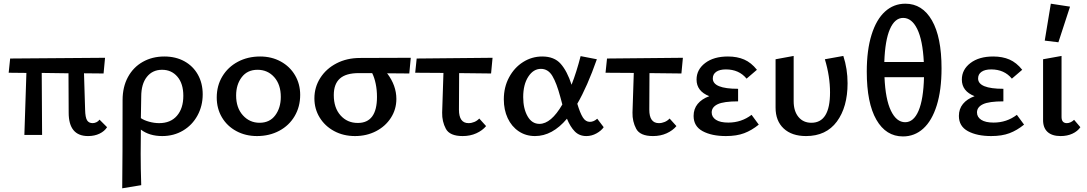

<svg xmlns="http://www.w3.org/2000/svg" viewBox="-20 -731 5890 1040"><path d="M560 -42Q546 -20 519 -7Q492 6 457 6Q352 6 352 -121L351 -334L206 -336L208 0H112L123 -336L27 -337L35 -414L549 -418L541 -333L435 -334L441 -137Q442 -95 451.5 -79.5Q461 -64 482 -64Q492 -64 502.5 -69Q513 -74 519 -83Z M1078 -220Q1078 -157 1049.5 -105Q1021 -53 971 -23.5Q921 6 859 6Q789 6 743 -29Q742 21 742 103Q742 182 745 272L642 289Q644 124 644 -189Q644 -260 673 -313.5Q702 -367 753.5 -396Q805 -425 870 -425Q932 -425 979 -399Q1026 -373 1052 -326.5Q1078 -280 1078 -220ZM973 -212Q973 -278 941 -315.5Q909 -353 858 -353Q806 -353 775.5 -314.5Q745 -276 745 -208L743 -91Q761 -79 788.5 -71.5Q816 -64 842 -64Q904 -64 938.5 -104Q973 -144 973 -212Z M1154 -203Q1154 -267 1184.5 -317.5Q1215 -368 1268.5 -396.5Q1322 -425 1389 -425Q1451 -425 1500.5 -398Q1550 -371 1578 -323.5Q1606 -276 1606 -217Q1606 -153 1576 -102Q1546 -51 1492.5 -22.5Q1439 6 1372 6Q1310 6 1260 -21Q1210 -48 1182 -95.5Q1154 -143 1154 -203ZM1501 -206Q1501 -273 1465.5 -313Q1430 -353 1375 -353Q1320 -353 1289.5 -313Q1259 -273 1259 -214Q1259 -147 1295.5 -106.5Q1332 -66 1386 -66Q1441 -66 1471 -106.5Q1501 -147 1501 -206Z M2197 -333 2077 -334Q2127 -268 2127 -195Q2127 -139 2097.5 -93Q2068 -47 2017 -20.5Q1966 6 1903 6Q1840 6 1790 -21Q1740 -48 1711.5 -94.5Q1683 -141 1683 -198Q1683 -259 1715 -309Q1747 -359 1803 -388Q1859 -417 1930 -417L2205 -418ZM1996 -335H1923Q1854 -335 1821 -305.5Q1788 -276 1788 -216Q1788 -147 1824.5 -106Q1861 -65 1918 -65Q2022 -65 2022 -206Q2022 -244 2015 -277.5Q2008 -311 1996 -335Z M2467 -335 2466 -137Q2466 -64 2518 -64Q2534 -64 2549.5 -70.5Q2565 -77 2576 -89L2613 -48Q2593 -24 2560 -9Q2527 6 2486 6Q2416 6 2395 -33.5Q2374 -73 2375 -121L2382 -336L2229 -337L2237 -414L2648 -418L2640 -333Z M3250 -42Q3237 -23 3211 -8.5Q3185 6 3156 6Q3118 6 3093.5 -19Q3069 -44 3051 -88Q2972 6 2878 6Q2828 6 2789.5 -20Q2751 -46 2730 -91Q2709 -136 2709 -193Q2709 -259 2737.5 -312Q2766 -365 2813.5 -395Q2861 -425 2917 -425Q2982 -425 3017 -385.5Q3052 -346 3076 -272Q3103 -341 3125 -427L3213 -410Q3161 -262 3107 -169Q3122 -119 3137 -95Q3152 -71 3175 -71Q3196 -71 3215 -88ZM3026 -165 3015 -206Q2995 -281 2972 -319.5Q2949 -358 2910 -358Q2869 -358 2841.5 -315.5Q2814 -273 2814 -205Q2814 -143 2837.5 -101.5Q2861 -60 2902 -60Q2965 -60 3026 -165Z M3498 -335 3497 -137Q3497 -64 3549 -64Q3565 -64 3580.5 -70.5Q3596 -77 3607 -89L3644 -48Q3624 -24 3591 -9Q3558 6 3517 6Q3447 6 3426 -33.5Q3405 -73 3406 -121L3413 -336L3260 -337L3268 -414L3679 -418L3671 -333Z M4090 -56Q4052 -25 4011 -9.5Q3970 6 3912 6Q3835 6 3786 -20.5Q3737 -47 3737 -103Q3737 -141 3759 -168Q3781 -195 3822 -210Q3753 -237 3753 -300Q3753 -354 3799.5 -389.5Q3846 -425 3923 -425Q3973 -425 4011 -408.5Q4049 -392 4080 -353L4024 -305Q3983 -355 3912 -355Q3878 -355 3859.5 -342Q3841 -329 3841 -306Q3841 -250 3978 -250V-182Q3900 -182 3867.5 -166.5Q3835 -151 3835 -122Q3835 -97 3858 -82Q3881 -67 3925 -67Q3996 -67 4051 -109Z M4181 -148V-410L4279 -428V-183Q4279 -129 4305 -97.5Q4331 -66 4375 -66Q4476 -66 4476 -230Q4476 -318 4448 -410L4548 -428Q4571 -358 4571 -280Q4571 -151 4513 -72.5Q4455 6 4346 6Q4269 6 4225 -35Q4181 -76 4181 -148Z M5080 -361Q5080 -243 5054 -160Q5028 -77 4981 -34.5Q4934 8 4871 8Q4779 8 4727 -82.5Q4675 -173 4675 -343Q4675 -460 4701 -543Q4727 -626 4774 -668.5Q4821 -711 4884 -711Q4976 -711 5028 -620.5Q5080 -530 5080 -361ZM4770 -395H4984Q4978 -513 4948.5 -573.5Q4919 -634 4872 -634Q4827 -634 4800.5 -573.5Q4774 -513 4770 -395ZM4985 -313H4771Q4776 -193 4806 -131Q4836 -69 4883 -69Q4929 -69 4955.5 -131Q4982 -193 4985 -313Z M5527 -56Q5489 -25 5448 -9.5Q5407 6 5349 6Q5272 6 5223 -20.5Q5174 -47 5174 -103Q5174 -141 5196 -168Q5218 -195 5259 -210Q5190 -237 5190 -300Q5190 -354 5236.5 -389.5Q5283 -425 5360 -425Q5410 -425 5448 -408.5Q5486 -392 5517 -353L5461 -305Q5420 -355 5349 -355Q5315 -355 5296.5 -342Q5278 -329 5278 -306Q5278 -250 5415 -250V-182Q5337 -182 5304.5 -166.5Q5272 -151 5272 -122Q5272 -97 5295 -82Q5318 -67 5362 -67Q5433 -67 5488 -109Z M5639 -511 5672 -711 5776 -695 5713 -502ZM5630 -84V-410L5730 -428V-100Q5729 -64 5759 -64Q5769 -64 5779.5 -69Q5790 -74 5798 -82L5832 -42Q5817 -20 5789 -7Q5761 6 5725 6Q5678 6 5653.5 -17Q5629 -40 5630 -84Z"/></svg>

Font: Ysabeau Infant Semibold
Style: Regular
Weight: 600
Designer: Christian Thalmann (Catharsis Fonts)
Version: Version 0.003